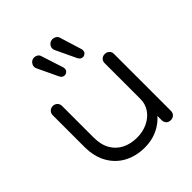

<svg xmlns="http://www.w3.org/2000/svg" viewBox="-223 -971 1123 1123"><g transform="rotate(-45 338.5 -409.5)"><path d="M328 6Q257 6 201 -23.5Q145 -53 112.5 -110Q80 -167 80 -249V-509Q80 -525 91 -536Q102 -547 118 -547Q135 -547 146 -536Q157 -525 157 -509V-249Q157 -187 180.5 -147Q204 -107 244.5 -87Q285 -67 336 -67Q385 -67 424.5 -86Q464 -105 487 -138Q510 -171 510 -213H565Q562 -150 530.5 -100.5Q499 -51 446 -22.5Q393 6 328 6ZM548 0Q531 0 520.5 -10.5Q510 -21 510 -39V-509Q510 -526 520.5 -536.5Q531 -547 548 -547Q565 -547 576 -536.5Q587 -526 587 -509V-39Q587 -21 576 -10.5Q565 0 548 0ZM446 -624Q428 -624 418 -643L357 -772Q354 -779 354 -787Q354 -801 365 -813Q376 -825 394 -825Q406 -825 416 -818.5Q426 -812 430 -801L472 -665Q474 -660 474 -653Q474 -639 465 -631.5Q456 -624 446 -624ZM295 -624Q276 -624 267 -643L206 -772Q204 -776 203.5 -779.5Q203 -783 203 -787Q203 -801 214 -813Q225 -825 242 -825Q254 -825 264 -818.5Q274 -812 277 -801L321 -665Q322 -662 322.5 -659Q323 -656 323 -653Q323 -639 314 -631.5Q305 -624 295 -624Z"/></g></svg>

Font: Comfortaa
Style: Regular
Weight: 400
Designer: Johan Aakerlund
Foundry: Johan Aakerlund
Version: Version 3.104; ttfautohint (v1.8.1.43-b0c9)